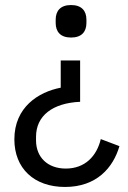

<svg xmlns="http://www.w3.org/2000/svg" viewBox="-20 -548 507 762"><path d="M238 194C363 194 429 118 454 32L380 4C364 71 318 121 241 121C170 121 123 77 123 9V-5C123 -89 189 -139 298 -144V-308H221V-200C133 -183 37 -123 37 5C37 120 115 194 238 194ZM262 -399C304 -399 323 -422 323 -457V-470C323 -505 304 -528 262 -528C220 -528 201 -505 201 -470V-457C201 -422 220 -399 262 -399Z"/></svg>

Font: LVC Sans
Style: Regular
Weight: 400
Designer: Mike Abbink, Paul van der Laan, Pieter van Rosmalen
Foundry: Bold Monday
Version: Version 3.0